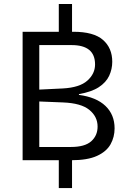

<svg xmlns="http://www.w3.org/2000/svg" viewBox="-20 -817 654 979"><path d="M347.3 -632.2H279.8V-796.7H347.3ZM347.3 142H279.8V-33.4H347.3ZM149.5 -655H354.1Q457.8 -655 505.1 -613.5Q552.4 -572.1 552.4 -502Q552.4 -464.6 536.7 -430.7Q521 -396.9 483.8 -372.5Q446.6 -348.2 382.5 -337.2L149.5 -314.5V-358.7L300.5 -366Q386 -370.7 425.3 -405.8Q464.7 -440.9 464.7 -488.3Q464.7 -538 434.7 -562.6Q404.7 -587.1 345.3 -587.1H149.5ZM95.3 -655H180.3V0H95.3ZM153.9 -344.5 382.5 -337.2V-333.2Q471.5 -321.2 517.9 -276.7Q564.3 -232.2 564.3 -162.5Q564.3 -118.1 543.6 -81.1Q522.8 -44.1 474.6 -22.1Q426.4 0 343 0H153.9V-67.6H341.6Q412.3 -67.6 445 -96.5Q477.6 -125.5 477.6 -171.5Q477.6 -222.2 435.6 -256.7Q393.6 -291.1 301.1 -294.7L153.9 -300.6Z"/></svg>

Font: Intel One Mono Light
Style: Regular
Weight: 300
Monospace: yes
Designer: Fred Shallcrass
Foundry: Frere-Jones Type LLC
Version: Version 1.004